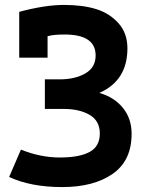

<svg xmlns="http://www.w3.org/2000/svg" viewBox="-20 -579 592 779"><path d="M58 -345V-531Q163 -559 239.5 -559Q316 -559 370.5 -542Q425 -525 461 -484.5Q497 -444 497 -383Q497 -252 383 -202Q443 -185 478.5 -141.5Q514 -98 514 -36Q514 73 437 126.5Q360 180 232.5 180Q105 180 17 139L65 28Q144 60 223 60Q302 60 343.5 37.5Q385 15 385 -37Q385 -89 343.5 -113Q302 -137 239 -137H162V-257H222Q284 -257 326 -281Q368 -305 368 -354Q368 -439 242 -439Q196 -439 173 -432V-345Z"/></svg>

Font: Cherry Swash
Style: Bold
Weight: 700
Designer: Kasatkina Nataliya
Foundry: Nataliya Kasatkina
Version: Version 1.001